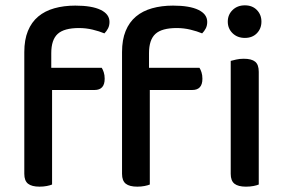

<svg xmlns="http://www.w3.org/2000/svg" viewBox="-20 -693 1063 719"><path d="M172 -439H361Q365 -433 368.5 -422.5Q372 -412 372 -398Q372 -356 334 -356H175V-2Q168 1 155.5 3.5Q143 6 128 6Q99 6 85 -5Q71 -16 71 -42V-498Q71 -544 84.5 -577Q98 -610 123 -631Q148 -652 183.5 -662Q219 -672 262 -672Q324 -672 357 -656Q390 -640 390 -611Q390 -597 384.5 -586.5Q379 -576 371 -568Q352 -576 327 -582Q302 -588 276 -588Q220 -588 196 -566Q172 -544 172 -494ZM538 -439H727Q731 -433 734.5 -422.5Q738 -412 738 -398Q738 -356 700 -356H541V-2Q534 1 521.5 3.5Q509 6 494 6Q465 6 451 -5Q437 -16 437 -42V-498Q437 -544 450.5 -577Q464 -610 489 -631Q514 -652 549.5 -662Q585 -672 628 -672Q690 -672 723 -656Q756 -640 756 -611Q756 -597 750.5 -586.5Q745 -576 737 -568Q718 -576 693 -582Q668 -588 642 -588Q586 -588 562 -566Q538 -544 538 -494ZM949 -2Q942 1 929.5 3.5Q917 6 901 6Q872 6 858 -5Q844 -16 844 -42V-465Q852 -467 864.5 -470Q877 -473 893 -473Q922 -473 935.5 -462Q949 -451 949 -424ZM833 -612Q833 -638 851 -655.5Q869 -673 897 -673Q925 -673 942 -655.5Q959 -638 959 -612Q959 -586 942 -568.5Q925 -551 897 -551Q869 -551 851 -568.5Q833 -586 833 -612Z"/></svg>

Font: Baloo Da 2 Medium
Style: Regular
Weight: 500
Designer: Noopur Datye, Sulekha Rajkumar and Ek Type
Foundry: Ek Type
Version: Version 1.640;hotconv 1.0.111;makeotfexe 2.5.65597; ttfautoh